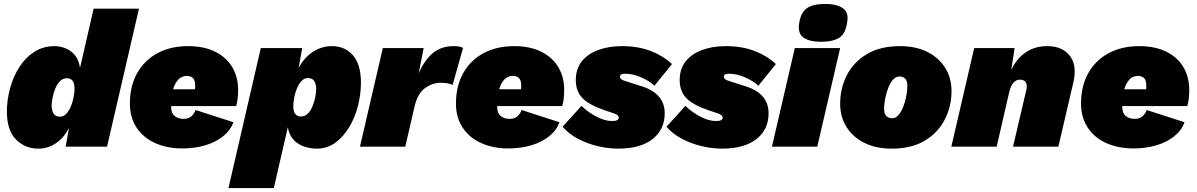

<svg xmlns="http://www.w3.org/2000/svg" viewBox="-20 -744 6072 974"><path d="M174 10Q107 10 61 -36.5Q15 -83 15 -178Q15 -237 31 -296Q47 -355 78 -403.5Q109 -452 154 -481Q199 -510 257 -510Q283 -510 310 -500Q337 -490 358 -466.5Q379 -443 386 -400L455 -700H685L523 0H313L330 -95Q305 -46 264.5 -18Q224 10 174 10ZM284 -152Q302 -152 316 -166.5Q330 -181 339.5 -204Q349 -227 353.5 -251.5Q358 -276 358 -295Q358 -347 319 -347Q298 -347 283.5 -331.5Q269 -316 260 -293.5Q251 -271 246.5 -247.5Q242 -224 242 -209Q242 -183 252 -167.5Q262 -152 284 -152Z M905 9Q828 9 767.5 -18Q707 -45 673 -96.5Q639 -148 639 -219Q639 -307 675.5 -372.5Q712 -438 778.5 -474Q845 -510 934 -510Q1015 -510 1072 -481.5Q1129 -453 1158.5 -403Q1188 -353 1188 -287Q1188 -268 1186 -247Q1184 -226 1178 -206H848V-204Q848 -170 866 -155.5Q884 -141 911 -141Q937 -141 951.5 -154.5Q966 -168 972 -186L1164 -124Q1149 -82 1111 -52Q1073 -22 1020 -6.5Q967 9 905 9ZM930 -359Q900 -359 883 -339Q866 -319 858 -291H969Q970 -296 970 -300.5Q970 -305 970 -310Q970 -338 958 -348.5Q946 -359 930 -359Z M1139 210 1303 -500H1513L1495 -399Q1522 -451 1566.5 -480.5Q1611 -510 1663 -510Q1730 -510 1770.5 -463.5Q1811 -417 1811 -325Q1811 -267 1796 -207.5Q1781 -148 1751.5 -99Q1722 -50 1681 -20Q1640 10 1587 10Q1557 10 1526 0.5Q1495 -9 1471.5 -32.5Q1448 -56 1440 -98L1369 210ZM1507 -153Q1528 -153 1542.5 -168.5Q1557 -184 1566 -206.5Q1575 -229 1579.5 -252.5Q1584 -276 1584 -291Q1584 -317 1574.5 -332.5Q1565 -348 1542 -348Q1524 -348 1510 -333.5Q1496 -319 1486.5 -296Q1477 -273 1472.5 -249Q1468 -225 1468 -205Q1468 -153 1507 -153Z M1806 0 1922 -500H2129L2104 -371Q2130 -434 2172.5 -472Q2215 -510 2283 -510Q2300 -510 2311 -507.5Q2322 -505 2329 -501L2276 -313Q2266 -318 2252 -321Q2238 -324 2215 -324Q2174 -324 2136.5 -297.5Q2099 -271 2083 -204L2036 0Z M2559 9Q2482 9 2421.5 -18Q2361 -45 2327 -96.5Q2293 -148 2293 -219Q2293 -307 2329.5 -372.5Q2366 -438 2432.5 -474Q2499 -510 2588 -510Q2669 -510 2726 -481.5Q2783 -453 2812.5 -403Q2842 -353 2842 -287Q2842 -268 2840 -247Q2838 -226 2832 -206H2502V-204Q2502 -170 2520 -155.5Q2538 -141 2565 -141Q2591 -141 2605.5 -154.5Q2620 -168 2626 -186L2818 -124Q2803 -82 2765 -52Q2727 -22 2674 -6.5Q2621 9 2559 9ZM2584 -359Q2554 -359 2537 -339Q2520 -319 2512 -291H2623Q2624 -296 2624 -300.5Q2624 -305 2624 -310Q2624 -338 2612 -348.5Q2600 -359 2584 -359Z M3116 10Q3065 10 3011 -3Q2957 -16 2911 -40.5Q2865 -65 2834 -101L2930 -207Q2961 -176 3004.5 -153Q3048 -130 3085 -130Q3119 -130 3119 -147Q3119 -161 3094 -169L3052 -183Q2969 -211 2935 -246Q2901 -281 2901 -338Q2901 -395 2931.5 -433Q2962 -471 3015 -490.5Q3068 -510 3135 -510Q3218 -510 3282 -485Q3346 -460 3389 -419L3300 -309Q3275 -333 3233 -351.5Q3191 -370 3150 -370Q3125 -370 3125 -355Q3125 -341 3149 -334L3239 -305Q3293 -288 3322.5 -254Q3352 -220 3352 -169Q3352 -87 3290.5 -38.5Q3229 10 3116 10Z M3643 10Q3592 10 3538 -3Q3484 -16 3438 -40.5Q3392 -65 3361 -101L3457 -207Q3488 -176 3531.5 -153Q3575 -130 3612 -130Q3646 -130 3646 -147Q3646 -161 3621 -169L3579 -183Q3496 -211 3462 -246Q3428 -281 3428 -338Q3428 -395 3458.5 -433Q3489 -471 3542 -490.5Q3595 -510 3662 -510Q3745 -510 3809 -485Q3873 -460 3916 -419L3827 -309Q3802 -333 3760 -351.5Q3718 -370 3677 -370Q3652 -370 3652 -355Q3652 -341 3676 -334L3766 -305Q3820 -288 3849.5 -254Q3879 -220 3879 -169Q3879 -87 3817.5 -38.5Q3756 10 3643 10Z M4144 -532Q4087 -532 4056.5 -553Q4026 -574 4034 -625Q4042 -681 4073.5 -702.5Q4105 -724 4166 -724Q4225 -724 4255.5 -702.5Q4286 -681 4278 -634Q4270 -573 4237.5 -552.5Q4205 -532 4144 -532ZM4242 -500 4126 0H3896L4012 -500Z M4503 10Q4424 10 4365.5 -19Q4307 -48 4274.5 -99.5Q4242 -151 4242 -218Q4242 -296 4276 -362.5Q4310 -429 4377.5 -469.5Q4445 -510 4546 -510Q4625 -510 4683.5 -481Q4742 -452 4774.5 -400.5Q4807 -349 4807 -282Q4807 -205 4773 -138Q4739 -71 4671.5 -30.5Q4604 10 4503 10ZM4505 -144Q4524 -144 4538.5 -161Q4553 -178 4563 -204.5Q4573 -231 4578 -258.5Q4583 -286 4583 -307Q4583 -335 4571.5 -345.5Q4560 -356 4543 -356Q4524 -356 4509.5 -339Q4495 -322 4485 -295.5Q4475 -269 4470 -241.5Q4465 -214 4465 -193Q4465 -165 4477 -154.5Q4489 -144 4505 -144Z M4806 0 4922 -500H5127L5110 -389Q5137 -447 5183.5 -478.5Q5230 -510 5293 -510Q5369 -510 5407 -461Q5445 -412 5425 -326L5349 0H5119L5187 -290Q5192 -313 5183.5 -326.5Q5175 -340 5155 -340Q5114 -340 5099 -274L5036 0Z M5730 9Q5653 9 5592.5 -18Q5532 -45 5498 -96.5Q5464 -148 5464 -219Q5464 -307 5500.5 -372.5Q5537 -438 5603.5 -474Q5670 -510 5759 -510Q5840 -510 5897 -481.5Q5954 -453 5983.5 -403Q6013 -353 6013 -287Q6013 -268 6011 -247Q6009 -226 6003 -206H5673V-204Q5673 -170 5691 -155.5Q5709 -141 5736 -141Q5762 -141 5776.5 -154.5Q5791 -168 5797 -186L5989 -124Q5974 -82 5936 -52Q5898 -22 5845 -6.5Q5792 9 5730 9ZM5755 -359Q5725 -359 5708 -339Q5691 -319 5683 -291H5794Q5795 -296 5795 -300.5Q5795 -305 5795 -310Q5795 -338 5783 -348.5Q5771 -359 5755 -359Z"/></svg>

Font: Work Sans Black
Style: Italic
Weight: 900
Italic angle: -13°
Designer: Wei Huang
Foundry: Wei Huang
Version: Version 2.009; ttfautohint (v1.8.3)